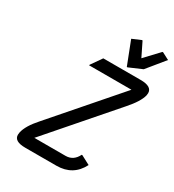

<svg xmlns="http://www.w3.org/2000/svg" viewBox="-223 -1088 1105 1216"><g transform="rotate(30 329.5 -480.0)"><path d="M152.8 0Q71.8 0 71.8 -48.3Q71.8 -56.2 73.7 -65.4Q85 -119.1 149.4 -190.9L552.2 -654.3H242.2L243.7 -659.2L298.3 -737.3H571.8Q654.8 -737.3 654.8 -688Q654.8 -680.2 652.8 -670.9Q640.1 -620.1 574.7 -546.4L171.9 -83H399.9Q457.5 -83 485.4 -140.1H490.2L555.7 -105.5Q502 0 380.9 0ZM454.6 -764.6 389.2 -933.1 452.1 -960H457L506.8 -858.4L602.5 -960H607.4L658.7 -933.1L554.7 -805.7L459.5 -764.6Z"/></g></svg>

Font: Nova Script
Style: Regular
Weight: 400
Italic angle: -13°
Version: Version 2.001